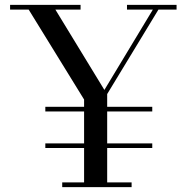

<svg xmlns="http://www.w3.org/2000/svg" viewBox="-20 -770 774 790"><path d="M326 0V-360.5L86 -750H196L409.5 -400L619.5 -748H642.5L421 -383V0ZM236 0V-19.5H521.5V0ZM166.5 -161V-180H606.5V-161ZM166.5 -311.5V-330.5H606.5V-311.5ZM21.5 -730.5V-750H311.5V-730.5ZM502.5 -730.5V-750H706.5V-730.5Z"/></svg>

Font: Bodoni Moda SC
Style: Regular
Weight: 400
Designer: Owen Earl
Foundry: indestructible type
Version: Version 2.005